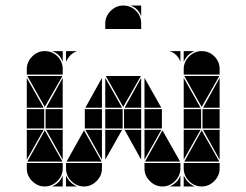

<svg xmlns="http://www.w3.org/2000/svg" viewBox="-20 -677 892 695"><path d="M142 -492Q169 -492 188 -473Q207 -454 207 -427V-407H77V-427Q77 -453 96.5 -472.5Q116 -492 142 -492ZM142 -2Q116 -2 96.5 -21.5Q77 -41 77 -67V-87H207V-67Q207 -41 187.5 -21.5Q168 -2 142 -2ZM284 -2Q258 -2 238.5 -21.5Q219 -41 219 -67V-87H349V-67Q349 -41 329.5 -21.5Q310 -2 284 -2ZM79 -92 142 -205 206 -92ZM206 -402 142 -290 79 -402ZM490 -402 426 -290 363 -402ZM424 -212H361V-282H424ZM140 -212H77V-282H140ZM491 -212H429V-282H491ZM207 -212H145V-282H207ZM77 -287V-395L138 -287ZM361 -287V-395L422 -287ZM361 -207H422L361 -99ZM77 -207H138L77 -99ZM207 -287H147L207 -395ZM491 -207V-99L431 -207ZM207 -207V-99L147 -207ZM491 -287H431L491 -395ZM219 -42Q231 -14 259 -2H219ZM168 -2Q182 -8 192 -18Q202 -28 207 -42V-2ZM207 -492V-453Q197 -482 168 -492ZM710 -492Q737 -492 756 -473Q775 -454 775 -427V-407H645V-427Q645 -453 664.5 -472.5Q684 -492 710 -492ZM710 -2Q684 -2 664.5 -21.5Q645 -41 645 -67V-87H775V-67Q775 -41 755.5 -21.5Q736 -2 710 -2ZM568 -2Q542 -2 522.5 -21.5Q503 -41 503 -67V-87H633V-67Q633 -41 613.5 -21.5Q594 -2 568 -2ZM647 -92 710 -205 774 -92ZM774 -402 710 -290 647 -402ZM708 -212H645V-282H708ZM775 -212H713V-282H775ZM645 -287V-395L706 -287ZM645 -207H706L645 -99ZM775 -207V-99L715 -207ZM775 -287H715L775 -395ZM645 -42Q657 -14 685 -2H645ZM645 -492H685Q671 -487 661 -477Q651 -467 645 -453ZM594 -2Q608 -8 618 -18Q628 -28 633 -42V-2ZM219 -492H259Q245 -487 235 -477Q225 -467 219 -453ZM633 -492V-453Q623 -482 594 -492ZM505 -92 568 -205 632 -92ZM221 -92 284 -205 348 -92ZM566 -212H503V-282H566ZM349 -212H287V-282H349ZM503 -207H564L503 -99ZM503 -287V-395L564 -287ZM349 -207V-99L289 -207ZM349 -287H289L349 -395ZM426 -657Q453 -657 472 -638Q491 -619 491 -592V-572H361V-592Q361 -618 380.5 -637.5Q400 -657 426 -657ZM491 -657V-618Q481 -647 452 -657Z"/></svg>

Font: CAT DyFa
Style: Regular
Weight: 400
Designer: Peter Wiegel
Foundry: Peter Wiegel
Version: Version 1.001; ttfautohint (v1.3)